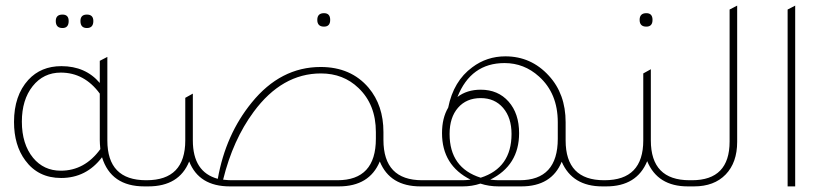

<svg xmlns="http://www.w3.org/2000/svg" viewBox="-20 -665 2947 685"><path d="M203 -565Q179 -565 179 -590Q179 -613 203 -613Q225 -613 225 -590Q225 -565 203 -565ZM290 -565Q267 -565 267 -590Q267 -613 290 -613Q313 -613 313 -590Q313 -565 290 -565ZM501 -22H512V0H495Q376 0 344 -104Q288 -30 198 -30Q116 -30 70 -93Q30 -147 30 -230Q30 -324 81 -380Q126 -429 199 -429Q285 -429 336 -369V-448L363 -462V-164Q363 -22 501 -22ZM336 -331Q281 -406 197 -406Q135 -406 96.5 -357.5Q58 -309 58 -231Q58 -151 98 -102Q136 -56 197 -56Q282 -56 338 -133Q336 -153 336 -165Z M1136 -570Q1112 -570 1112 -594Q1112 -618 1136 -618Q1158 -618 1158 -594Q1158 -570 1136 -570ZM1486 -22H1497V0H1480Q1371 0 1335 -89Q1298 0 1189 0H800Q690 0 655 -89Q619 0 509 0H492V-22H503Q641 -22 641 -164V-316L668 -331V-164Q668 -51 757 -27Q785 -185 878 -299Q981 -426 1124 -426Q1232 -426 1295 -352Q1348 -289 1348 -194V-166Q1348 -22 1486 -22ZM1184 -22Q1321 -22 1321 -170V-194Q1321 -292 1259 -351Q1205 -403 1125 -403Q986 -403 885 -266Q811 -166 776 -24Q794 -22 805 -22Z M2135 -22H2146V0H2129Q2022 0 1984 -88Q1948 0 1840 0H1759Q1724 0 1694 -10Q1664 0 1631 0H1477V-22H1631Q1641 -22 1659 -24Q1557 -75 1557 -190Q1557 -244 1579 -281Q1598 -376 1665 -425Q1717 -464 1783 -464Q1875 -464 1938 -395Q1998 -330 1998 -229V-164Q1998 -22 2135 -22ZM1834 -22Q1970 -22 1970 -170V-229Q1970 -332 1903 -392Q1850 -440 1780 -440Q1660 -440 1612 -319Q1646 -345 1695 -345Q1757 -345 1794.5 -302.5Q1832 -260 1832 -190Q1832 -75 1729 -24Q1749 -22 1759 -22ZM1695 -31Q1805 -66 1805 -187Q1805 -245 1775 -280Q1745 -315 1695 -315Q1644 -315 1614 -280.5Q1584 -246 1584 -187Q1584 -66 1695 -31Z M2286 -570Q2262 -570 2262 -594Q2262 -618 2286 -618Q2308 -618 2308 -594Q2308 -570 2286 -570ZM2440 -22H2451V0H2434Q2326 0 2289 -90Q2252 0 2143 0H2126V-22H2137Q2275 -22 2275 -164V-403L2302 -418V-164Q2302 -22 2440 -22Z M2431 0V-22H2449Q2583 -22 2583 -160V-631L2610 -645V-159Q2610 -85 2569 -42.5Q2528 0 2456 0Z M2790 0V-631L2817 -645V0Z"/></svg>

Font: Tajawal ExtraLight
Style: Regular
Weight: 275
Designer: Boutros Fonts
Foundry: Created by Boutros International 2017
Version: Version 1.700